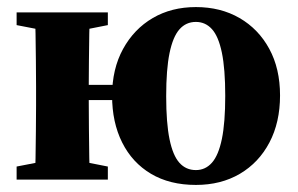

<svg xmlns="http://www.w3.org/2000/svg" viewBox="-20 -508 842 543"><path d="M27 0V-37L120 -55H194L285 -37V0ZM27 -437V-473H285V-437L194 -419H120ZM78 0Q80 -24 80.5 -60.5Q81 -97 81.5 -137Q82 -177 82 -209V-264Q82 -296 81.5 -336Q81 -376 80.5 -413Q80 -450 78 -473H235Q233 -450 232.5 -413Q232 -376 231.5 -336Q231 -296 231 -264V-226Q231 -186 231.5 -142.5Q232 -99 232.5 -61.5Q233 -24 235 0ZM166 -225V-268H378V-225ZM534 15Q460 15 407 -16.5Q354 -48 325.5 -105Q297 -162 297 -237Q297 -313 328 -369.5Q359 -426 412 -457Q465 -488 534 -488Q604 -488 657.5 -457Q711 -426 741.5 -370Q772 -314 772 -238Q772 -162 742 -105Q712 -48 658.5 -16.5Q605 15 534 15ZM534 -27Q561 -27 579.5 -48Q598 -69 607.5 -115Q617 -161 617 -237Q617 -313 607.5 -359Q598 -405 579.5 -425.5Q561 -446 534 -446Q506 -446 487.5 -425Q469 -404 459.5 -358Q450 -312 450 -236Q450 -160 459.5 -114Q469 -68 487.5 -47.5Q506 -27 534 -27Z"/></svg>

Font: Source Serif 4 36pt
Style: Bold
Weight: 700
Designer: Frank Grießhammer
Foundry: Adobe Systems Incorporated
Version: Version 4.004;hotconv 1.0.116;makeotfexe 2.5.65601